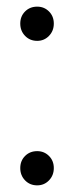

<svg xmlns="http://www.w3.org/2000/svg" viewBox="-20 -553 225 578"><path d="M92 5Q70 5 55.5 -10Q41 -25 41 -47Q41 -69 55.5 -83.5Q70 -98 92 -98Q113 -98 127.5 -83.5Q142 -69 142 -47Q142 -25 127.5 -10Q113 5 92 5ZM92 -430Q70 -430 55.5 -445Q41 -460 41 -482Q41 -504 55.5 -518.5Q70 -533 92 -533Q113 -533 127.5 -518.5Q142 -504 142 -482Q142 -460 127.5 -445Q113 -430 92 -430Z"/></svg>

Font: Fz Poppins Light
Style: Regular
Weight: 300
Designer: Ninad Kale (Devanagari), Jonny Pinhorn (Latin)
Foundry: Indian Type Foundry
Version: Vit hóa bi Vntype.Com & FontZin.Com